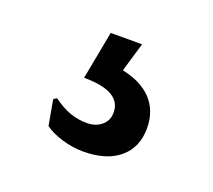

<svg xmlns="http://www.w3.org/2000/svg" viewBox="-59 -107 440 397"><g transform="rotate(20 161.5 91.0)"><path d="M263 126Q263 168 234.5 192Q206 216 155 216Q132 216 108.5 209Q85 202 70 191L60 135L67 131Q88 146 105.5 152Q123 158 142 158Q162 158 174.5 147Q187 136 187 119Q187 72 105 72L125 -34H194L175 30Q218 39 240.5 63.5Q263 88 263 126Z"/></g></svg>

Font: Farro Light
Style: Regular
Weight: 300
Designer: Aceler Chua
Foundry: Grayscale Limited
Version: Version 1.101